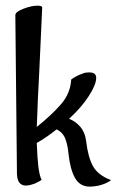

<svg xmlns="http://www.w3.org/2000/svg" viewBox="-20 -661 420 691"><path d="M226.6 -107.4Q223.6 -139.6 214.8 -162.1Q206.1 -184.6 183.6 -195.3Q148.4 -167 112.3 -146.5Q114.3 -92.8 118.2 -59.6Q123 -25.4 129.9 -13.7Q122.1 -7.8 104.5 0L91.8 3.9Q83 6.8 73.2 6.8Q42 6.8 41 -36.1L35.2 -606.4Q35.2 -618.2 64 -629.4Q92.8 -640.6 115.2 -640.6Q133.8 -640.6 131.8 -631.8L126 -504.9L121.1 -399.4L116.2 -301.8L114.3 -251L112.3 -204.1Q167 -248 200.2 -286.6Q233.4 -325.2 236.3 -375Q254.9 -388.7 278.3 -396.5Q287.1 -400.4 297.9 -400.4H301.8Q319.3 -400.4 324.2 -390.6Q326.2 -384.8 326.2 -380.9Q326.2 -356.4 299.3 -314.9Q272.5 -273.4 228.5 -233.4Q252 -224.6 269 -204.6Q286.1 -184.6 290 -153.3Q296.9 -94.7 314.9 -62.5Q333 -30.3 379.9 -12.7Q363.3 0 335.9 6.8Q318.4 10.7 303.7 10.7Q267.6 10.7 250 -20.5Q232.4 -51.8 226.6 -107.4Z"/></svg>

Font: BKP Parklife Text
Style: Regular
Weight: 400
Designer: Font Diner, Inc.; LA MECHKY PLUS GmbH
Foundry: Font Diner, Inc.; LA MECHKY PLUS GmbH
Version: Version 1.007